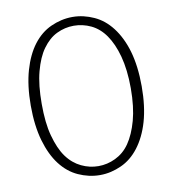

<svg xmlns="http://www.w3.org/2000/svg" viewBox="-81 -787 780 866"><g transform="rotate(-10 308.5 -354.0)"><path d="M562 -354C562 -416 555 -470 542 -515C529 -560 510 -598 487 -628C464 -658 437 -680 406 -694C375 -708 343 -716 308 -716C273 -716 240 -708 209 -694C178 -680 151 -658 128 -628C105 -598 87 -560 74 -515C61 -470 54 -416 54 -354C54 -292 61 -238 74 -193C87 -148 105 -110 128 -80C151 -50 178 -28 209 -14C240 0 273 8 308 8C343 8 375 0 406 -14C437 -28 464 -50 487 -80C510 -110 529 -148 542 -193C555 -238 562 -292 562 -354ZM512 -354C512 -296 506 -247 495 -207C484 -167 469 -133 451 -107C433 -81 411 -63 386 -51C361 -39 335 -33 308 -33C281 -33 255 -39 230 -51C205 -63 183 -81 164 -107C145 -133 131 -167 120 -207C109 -247 104 -296 104 -354C104 -411 109 -460 120 -501C131 -542 145 -575 164 -601C183 -627 204 -646 229 -658C254 -670 280 -676 307 -676C334 -676 361 -670 386 -658C411 -646 433 -627 451 -601C469 -575 484 -542 495 -501C506 -460 512 -411 512 -354Z"/></g></svg>

Font: SVN-Aleo
Style: Light
Weight: 300
Designer: Alessio Laiso
Version: Version 1.2.2